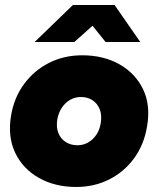

<svg xmlns="http://www.w3.org/2000/svg" viewBox="-20 -732 629 764"><path d="M283 12Q199 12 135 -24Q71 -60 40.5 -124Q10 -188 24 -272Q36 -344 76 -398Q116 -452 175.5 -482Q235 -512 307 -512Q392 -512 455.5 -476Q519 -440 549.5 -376.5Q580 -313 565 -228Q553 -156 513.5 -102Q474 -48 414.5 -18Q355 12 283 12ZM288 -154Q311 -154 330.5 -165Q350 -176 363.5 -196Q377 -216 381 -243Q386 -275 376.5 -298Q367 -321 347.5 -333.5Q328 -346 302 -346Q279 -346 259.5 -335Q240 -324 226.5 -304Q213 -284 208 -257Q203 -225 212.5 -202Q222 -179 242 -166.5Q262 -154 288 -154ZM118 -565 270 -712H435V-707L276 -565ZM400 -565 286 -707V-712H436L538 -565Z"/></svg>

Font: Figtree Black
Style: Italic
Weight: 900
Italic angle: -9.5°
Foundry: Erik Kennedy
Version: Version 2.001;gftools[0.9.30]